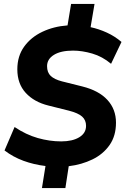

<svg xmlns="http://www.w3.org/2000/svg" viewBox="-20 -840 640 975"><path d="M193 115 211 3Q152 -4 99 -23.5Q46 -43 3 -76L54 -195Q112 -156 172 -139Q232 -122 291 -122Q348 -122 382.5 -143Q417 -164 417 -201Q417 -230 397 -248Q377 -266 330 -278L226 -304Q153 -322 110.5 -368.5Q68 -415 68 -488Q68 -555 102.5 -603Q137 -651 195 -678.5Q253 -706 323 -711L341 -820H460L440 -702Q482 -693 522.5 -674.5Q563 -656 597 -627L544 -516Q500 -553 448.5 -568Q397 -583 351 -583Q289 -583 254 -561.5Q219 -540 219 -504Q219 -472 237.5 -454.5Q256 -437 294 -427L398 -401Q482 -380 525.5 -332.5Q569 -285 569 -217Q569 -150 536.5 -103.5Q504 -57 449.5 -30.5Q395 -4 329 4L312 115Z"/></svg>

Font: Nunito Sans ExtraBold
Style: Italic
Weight: 800
Italic angle: -9°
Designer: Vernon Adams
Foundry: Vernon Adams
Version: Version 3.006; ttfautohint (v1.8.3)